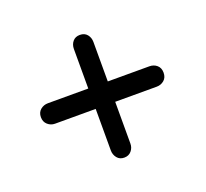

<svg xmlns="http://www.w3.org/2000/svg" viewBox="-80 -632 632 589"><g transform="rotate(-20 236.0 -338.0)"><path d="M34.5 -341.5Q34.5 -357 45 -365.8Q55.5 -374.5 69.5 -374.5H400.5Q415 -374.5 425 -365.8Q435 -357 435 -341.5Q435 -325.5 424.8 -316.8Q414.5 -308 400.5 -308H68.5Q55 -308 44.8 -317Q34.5 -326 34.5 -341.5ZM232.8 -137.5Q218 -137.5 209.6 -148Q201.2 -158.5 201.2 -172.5V-503.5Q201.2 -518 209.6 -528Q218 -538 232.8 -538Q248.2 -538 256.6 -527.8Q264.9 -517.5 264.9 -503.5V-171.5Q264.9 -158 256.3 -147.8Q247.7 -137.5 232.8 -137.5Z"/></g></svg>

Font: Fraunces 144pt S100
Style: Regular
Weight: 400
Version: Version 1.000; ttfautohint (v1.8.3)